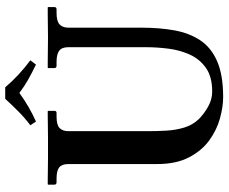

<svg xmlns="http://www.w3.org/2000/svg" viewBox="-88 -756 855 718"><g transform="rotate(-90 339.0 -397.5)"><path d="M521 -569Q521 -593 508 -603Q495 -613 466 -613H452Q443 -613 443 -621V-645L445 -646Q445 -646 465 -646Q485 -646 511.5 -645.5Q538 -645 557 -645Q575 -645 601.5 -645.5Q628 -646 648.5 -646Q669 -646 669 -646L671 -645V-621Q671 -613 663 -613H649Q618 -613 606 -601.5Q594 -590 594 -569V-295Q594 -228 584 -172.5Q574 -117 547 -76Q520 -35 468.5 -12.5Q417 10 334 10Q298 10 254.5 -2Q211 -14 172.5 -42Q134 -70 109 -118Q84 -166 84 -237V-569Q84 -593 71.5 -603Q59 -613 30 -613H16Q7 -613 7 -621V-645L9 -646Q9 -646 24.5 -646Q40 -646 62.5 -645.5Q85 -645 108 -645Q131 -645 146 -645Q159 -645 181.5 -645Q204 -645 227 -645.5Q250 -646 265.5 -646Q281 -646 281 -646L283 -645V-621Q283 -613 275 -613H261Q230 -613 218.5 -601.5Q207 -590 207 -569V-270Q207 -237 209 -202Q211 -167 220.5 -135.5Q230 -104 253 -80Q275 -59 301 -45Q327 -31 355 -31Q410 -31 443 -54Q476 -77 493 -114Q510 -151 515.5 -194.5Q521 -238 521 -278ZM371 -805Q394 -778 419.5 -754.5Q445 -731 472 -711L456 -690Q427 -704 401 -718.5Q375 -733 350 -752Q322 -732 297 -717.5Q272 -703 243 -690L229 -711Q257 -732 281 -756Q305 -780 328 -805Z"/></g></svg>

Font: Libertinus Serif SemiBold
Style: Regular
Weight: 600
Designer: Philipp H. Poll, Khaled Hosny
Foundry: Caleb Maclennan
Version: Version 7.051;RELEASE